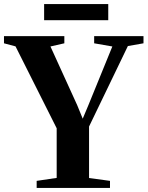

<svg xmlns="http://www.w3.org/2000/svg" viewBox="-38 -920 723 940"><path d="M239.5 -49V-292L38 -693L-18.5 -708V-743H277V-708L209 -692.5L340 -405L367 -339L394.5 -404.5L512 -692.5L423 -708V-743H664.5V-708L588 -694.5L398 -300.5V-48.5L500.5 -34.5V0H141.5V-34.5ZM492 -900V-821H178V-900Z"/></svg>

Font: Merriweather 96pt
Style: Bold
Weight: 700
Version: Version 2.100